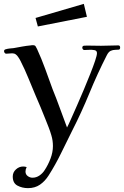

<svg xmlns="http://www.w3.org/2000/svg" viewBox="-20 -773 642 994"><path d="M602 -527Q602 -517 595 -516Q588 -515 576.5 -515Q565 -515 553.5 -510Q542 -505 533 -487Q484 -391 443 -291Q402 -191 353 -95Q324 -37 295.5 21.5Q267 80 232 135Q213 165 187 183Q161 201 125 201Q95 201 70.5 188Q46 175 46 141Q46 119 62.5 104Q79 89 100 89Q109 89 118 92Q112 104 112 115Q112 130 123.5 138.5Q135 147 148 147Q168 147 184.5 135.5Q201 124 211 108Q229 81 241.5 48Q254 15 254 -17Q254 -31 252 -45Q250 -59 246 -72Q240 -93 232 -113.5Q224 -134 216 -154Q203 -186 190.5 -217Q178 -248 164 -279Q145 -324 126.5 -369.5Q108 -415 86 -458Q83 -463 80.5 -468Q78 -473 74 -478Q69 -486 61.5 -491.5Q54 -497 43 -497Q36 -497 28 -496Q20 -495 12 -495Q7 -495 4 -499.5Q1 -504 1 -508Q1 -516 10 -518Q20 -521 30.5 -522Q41 -523 51 -524Q73 -528 95 -532Q117 -536 139 -538Q142 -539 145 -539Q148 -539 151 -539Q161 -539 164.5 -533Q168 -527 172 -519Q195 -469 214 -416.5Q233 -364 252 -312Q272 -263 290 -213Q308 -163 327 -113Q334 -126 347.5 -156.5Q361 -187 378.5 -226.5Q396 -266 414 -309Q432 -352 447.5 -391Q463 -430 472.5 -458.5Q482 -487 482 -498Q482 -511 469 -513.5Q456 -516 440 -515Q424 -514 416 -514Q412 -514 409 -518Q406 -522 406 -526Q406 -536 416.5 -536.5Q427 -537 433 -537Q450 -537 468 -536.5Q486 -536 503 -536Q526 -536 548.5 -537Q571 -538 593 -538Q598 -538 600 -534.5Q602 -531 602 -527ZM430 -686 176 -636 164 -680 414 -753Z"/></svg>

Font: Kaisei HarunoUmi
Style: Regular
Weight: 400
Designer: Font-Kai, 金井和夫
Foundry: KAZUO KANAI
Version: Version 5.003